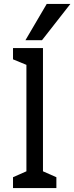

<svg xmlns="http://www.w3.org/2000/svg" viewBox="-20 -954 377 974"><path d="M198 -85 266 -55V0H46V-55L114 -85V-625L46 -653V-710H198ZM193 -750H109L217 -934H337Z"/></svg>

Font: Rhodium Libre
Style: Regular
Weight: 400
Designer: James Puckett
Foundry: Dunwich Type Founders
Version: Version 1.001; ttfautohint (v1.3)